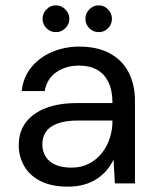

<svg xmlns="http://www.w3.org/2000/svg" viewBox="-20 -685 583 717"><path d="M234 12Q172 12 131 -9Q90 -30 70 -65.5Q50 -101 50 -142Q50 -193 76.5 -228Q103 -263 151.5 -281.5Q200 -300 266 -300H400Q400 -347 385 -378Q370 -409 342.5 -424.5Q315 -440 275 -440Q226 -440 190.5 -415.5Q155 -391 147 -345H61Q67 -398 98 -435Q129 -472 176 -491.5Q223 -511 275 -511Q344 -511 390.5 -485.5Q437 -460 460.5 -414.5Q484 -369 484 -308V0H409L404 -89Q394 -68 378.5 -49.5Q363 -31 342.5 -17.5Q322 -4 295 4Q268 12 234 12ZM247 -59Q283 -59 311.5 -73.5Q340 -88 360 -113Q380 -138 390 -169Q400 -200 400 -234V-235H273Q224 -235 194 -223.5Q164 -212 151 -192Q138 -172 138 -146Q138 -120 150.5 -100Q163 -80 187.5 -69.5Q212 -59 247 -59ZM189 -565Q168 -565 153.5 -579.5Q139 -594 139 -615Q139 -635 153.5 -650Q168 -665 189 -665Q209 -665 224 -650Q239 -635 239 -615Q239 -594 224 -579.5Q209 -565 189 -565ZM349 -565Q328 -565 313.5 -579.5Q299 -594 299 -615Q299 -635 313.5 -650Q328 -665 349 -665Q369 -665 383.5 -650Q398 -635 398 -615Q398 -594 383.5 -579.5Q369 -565 349 -565Z"/></svg>

Font: DM Sans 20pt
Style: Regular
Weight: 400
Version: Version 4.004;gftools[0.9.30]